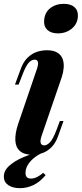

<svg xmlns="http://www.w3.org/2000/svg" viewBox="-53 -793 426 1001"><path d="M177 -684Q179 -727 208.5 -750Q238 -773 279 -773Q316 -773 335.5 -755.5Q355 -738 353 -707Q351 -668 321 -643.5Q291 -619 249 -619Q214 -619 194.5 -636.5Q175 -654 177 -684ZM139 -432Q156 -482 128 -482Q110 -482 95 -464Q80 -446 64 -403L44 -352H25L53 -428Q67 -468 88.5 -490Q110 -512 136.5 -521.5Q163 -531 192 -531Q227 -531 247 -518Q267 -505 274 -484.5Q281 -464 279 -439.5Q277 -415 269 -391L164 -85Q155 -58 159.5 -46.5Q164 -35 178 -35Q191 -35 206.5 -50Q222 -65 241 -114L259 -162H278L252 -89Q238 -48 216 -26Q194 -4 168.5 5Q143 14 117 14Q74 14 51.5 -5Q29 -24 27 -60Q25 -96 41 -145ZM185 -3Q156 7 132 24.5Q108 42 94 63.5Q80 85 80 109Q80 138 109 138Q125 138 142 129Q159 120 172 108L185 120Q156 155 122 171.5Q88 188 51 188Q13 188 -10 172Q-33 156 -33 128Q-33 96 -4 70.5Q25 45 69 26.5Q113 8 159 -3Z"/></svg>

Font: Playfair Display
Style: Bold Italic
Weight: 700
Italic angle: -14°
Designer: Claus Eggers Sørensen
Foundry: Claus Eggers Sørensen
Version: Version 1.203